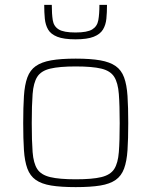

<svg xmlns="http://www.w3.org/2000/svg" viewBox="-20 -758 620 786"><path d="M290 8Q229 8 189.5 1.5Q150 -5 126.5 -21.5Q103 -38 92 -68Q81 -98 78 -143.5Q75 -189 75 -254Q75 -319 78 -365Q81 -411 92 -441Q103 -471 126.5 -487.5Q150 -504 189.5 -511Q229 -518 290 -518Q351 -518 390.5 -511Q430 -504 453.5 -487.5Q477 -471 488 -441Q499 -411 502 -365Q505 -319 505 -254Q505 -189 502 -143.5Q499 -98 488 -68Q477 -38 453.5 -21.5Q430 -5 390.5 1.5Q351 8 290 8ZM290 -24Q358 -24 395 -33Q432 -42 447.5 -66Q463 -90 466.5 -135.5Q470 -181 470 -254Q470 -327 466.5 -373Q463 -419 447.5 -443.5Q432 -468 395 -477Q358 -486 290 -486Q223 -486 185.5 -477Q148 -468 132.5 -443.5Q117 -419 113.5 -373Q110 -327 110 -254Q110 -181 113.5 -135.5Q117 -90 132.5 -66Q148 -42 185.5 -33Q223 -24 290 -24ZM289 -597Q241 -597 214.5 -607.5Q188 -618 177 -637Q166 -656 163.5 -681.5Q161 -707 161 -738H192Q192 -701 196 -675.5Q200 -650 220.5 -637.5Q241 -625 289 -625Q337 -625 357.5 -637.5Q378 -650 382.5 -675.5Q387 -701 387 -738H418Q418 -707 415.5 -681.5Q413 -656 401.5 -637Q390 -618 363.5 -607.5Q337 -597 289 -597Z"/></svg>

Font: Saira Thin Thin
Style: Regular
Weight: 250
Version: Version 1.101